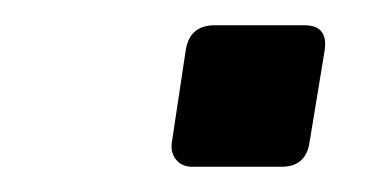

<svg xmlns="http://www.w3.org/2000/svg" viewBox="-20 -461 306 152"><path d="M116 -348 127 -421Q130 -441 150 -441H221Q240 -441 237 -421L225 -348Q222 -329 203 -329H132Q124 -329 119.5 -334.5Q115 -340 116 -348Z"/></svg>

Font: Exo SemiBold
Style: Italic
Weight: 600
Italic angle: -9°
Designer: Natanael Gama
Foundry: Natanael Gama
Version: Version 1.500; ttfautohint (v1.6)